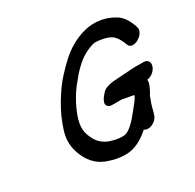

<svg xmlns="http://www.w3.org/2000/svg" viewBox="-147 -809 1008 992"><g transform="rotate(-30 357.0 -313.0)"><path d="M477.1 -43.3C498.3 -24.2 550.6 -43.5 561.8 -83.5L566 -97.6C571.6 -115.6 573.5 -128.4 577 -138L592.7 -180.4C595.1 -183.8 600 -191.5 602.6 -196.9L610.2 -212.2C614.1 -219.5 619.4 -233.3 620.4 -238.8C622.4 -249.1 622.3 -250.4 621.5 -257.1C644.3 -259.5 669.7 -277.8 678.5 -301.5C687.2 -325 676.3 -346 650.9 -346H622C612.8 -346.7 601.7 -346.7 587.4 -346L511.8 -340.9C485.5 -338.1 450.9 -341.1 415.8 -324.8C406.6 -320.5 399.8 -312.5 395.1 -307.4C381.5 -292.4 353.1 -257.3 379.8 -240C385.9 -236.1 393.3 -235 400.9 -235H450.9C458.6 -235 464.2 -233.8 473.2 -231.6C494.2 -226.5 516.2 -226.6 524.6 -220.6C523 -217.7 520.2 -212.5 518.6 -209.3C511.8 -196 504.4 -190 487.5 -167.2C465.8 -139.9 443.9 -112 422.9 -94.2C402 -76.5 388.9 -67 364.8 -67C336 -67 318.5 -72.8 292.6 -80C259.2 -92.9 236.5 -112.6 222.1 -141.4C202.8 -179.6 192.9 -213.3 217.9 -281C238.2 -335.8 269.6 -388.8 301.2 -426.3C301.5 -426.6 302 -427.3 302.4 -427.7C334.5 -469.4 375.3 -511.3 414.9 -533.7C435.6 -545.4 469.9 -560.4 488.1 -559.1C533.1 -556.5 568.1 -546 586 -528.7C601.9 -513.2 611.9 -492 621 -468.2C637.7 -419.7 730.4 -475.1 711.8 -520.8C710.8 -524 710.1 -527.3 708.8 -530.4C696.1 -561.5 681.4 -594.9 644.4 -615.6C606.1 -638.8 541.8 -660.7 462.3 -637.8C411.3 -623.6 358.9 -591.9 321.7 -557.5C277.3 -516.2 234 -472 198.2 -414.7C172.7 -376.7 146.8 -329.4 128.7 -280.5C124.5 -269 120.5 -257.3 116.8 -245.6C100.3 -192.9 106.9 -151.7 117.2 -119.7C134.8 -65.6 170 -15.5 236.3 5C262.3 13.6 291.3 22 331.9 22C391.1 22 436.7 -7.7 477.1 -43.3Z"/></g></svg>

Font: Just Breathe
Style: BdObl7
Weight: 400
Foundry: Cannot Into Space Fonts
Version: Version 0.72